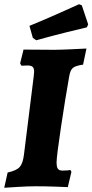

<svg xmlns="http://www.w3.org/2000/svg" viewBox="-24 -879 436 906"><path d="M243 -113Q243 -90 249.5 -82Q256 -74 271 -74Q286 -74 295.5 -75Q305 -76 308 -77L313 -68L296 4Q278 3 232 1.5Q186 0 144 0Q108 0 59.5 3Q11 6 -4 7L12 -65Q54 -74 69 -91Q84 -108 89 -149L135 -518Q137 -536 137 -540Q137 -557 130 -563.5Q123 -570 106 -570L77 -569L71 -580L87 -645L232 -644Q258 -644 312 -646.5Q366 -649 384 -650L368 -574Q333 -569 320.5 -559Q308 -549 303 -521Q284 -415 263.5 -277.5Q243 -140 243 -113ZM147 -689 131 -700 115 -757Q186 -786 257.5 -818Q329 -850 349 -859L362 -854L392 -764L386 -750Q365 -745 293 -727.5Q221 -710 147 -689Z"/></svg>

Font: Alegreya ExtraBold
Style: Italic
Weight: 800
Italic angle: -7°
Designer: Juan Pablo del Peral
Foundry: Huerta Tipografica
Version: Version 2.007; ttfautohint (v1.6)